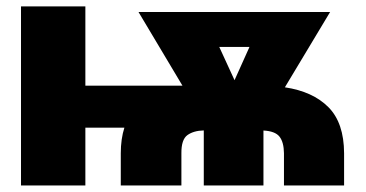

<svg xmlns="http://www.w3.org/2000/svg" viewBox="-20 -565 1115 585"><path d="M240.1 -545.5V-304H535.9L402 -528.4H985.8L848 -299Q933.2 -286.2 980.6 -238.5Q1028.1 -190.7 1028.4 -98V0H845.2V-98Q844.8 -132.1 831.5 -148.8Q818.2 -165.5 782.7 -167.3V0H600.9V-167.6Q570 -166.9 551.1 -153.4Q532.3 -139.9 532.7 -98V0H348V-98Q348 -141.7 359 -176.1H240.1V0H44V-545.5ZM694.6 -320.7 740.1 -421.9H648.1Z"/></svg>

Font: Inter UI Black
Style: Regular
Weight: 900
Designer: Rasmus Andersson
Foundry: rsms
Version: 3.2;8d6f07862